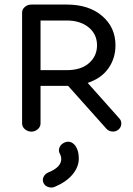

<svg xmlns="http://www.w3.org/2000/svg" viewBox="-20 -566 585 843"><path d="M500 3Q488 13 472.5 11.5Q457 10 447 -1L279 -189H158V-24Q158 -9 145.5 1.5Q133 12 118 12Q102 12 89.5 1.5Q77 -9 77 -24V-511Q77 -525 89 -535.5Q101 -546 118 -546H273Q370 -546 428.5 -496Q487 -446 487 -367Q487 -310 456 -266Q425 -222 365 -202L504 -46Q514 -35 512.5 -20.5Q511 -6 500 3ZM273 -476H158V-258H273Q336 -258 371 -289Q406 -320 406 -367Q406 -416 369 -446Q332 -476 273 -476ZM221 254Q208 260 193 255.5Q178 251 172 239Q165 226 170.5 212.5Q176 199 190 192Q249 169 249 132Q249 121 244 111Q236 99 240 85Q244 71 257 63Q288 45 311 74Q326 95 326 130Q326 167 298.5 200Q271 233 221 254Z"/></svg>

Font: Hoogli Semibold
Style: Regular
Weight: 600
Designer: Anand Singh Naorem
Foundry: Brand New Type
Version: Version 1.00 b007